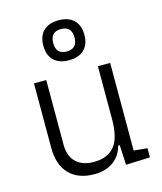

<svg xmlns="http://www.w3.org/2000/svg" viewBox="-119 -883 824 979"><g transform="rotate(-15 293.0 -393.0)"><path d="M258.3 9.8Q172.9 9.8 126 -38.8Q79.1 -87.4 79.1 -175.8V-517.6H144V-175.8Q144 -115.7 177.7 -83.5Q211.4 -51.3 271.5 -51.3Q342.8 -51.3 379.6 -94.5Q416.5 -137.7 416.5 -239.3V-517.6H481.4V-55.2L552.7 -48.3V0L425.3 4.9L419.9 -99.6H411.6Q397.9 -47.4 357.7 -18.8Q317.4 9.8 258.3 9.8ZM283.2 -585Q231.4 -585 203.1 -612.5Q174.8 -640.1 174.8 -690.4Q174.8 -740.7 203.1 -768.3Q231.4 -795.9 283.2 -795.9Q335 -795.9 363.3 -768.3Q391.6 -740.7 391.6 -690.4Q391.6 -640.1 363.3 -612.5Q335 -585 283.2 -585ZM283.2 -631.3Q339.4 -631.3 339.4 -690.4Q339.4 -749.5 283.2 -749.5Q227.1 -749.5 227.1 -690.4Q227.1 -631.3 283.2 -631.3Z"/></g></svg>

Font: Cascadia Code NF Light
Style: Regular
Weight: 300
Monospace: yes
Designer: Aaron Bell
Foundry: Saja Typeworks
Version: Version 2404.023; ttfautohint (v1.8.4)